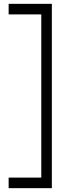

<svg xmlns="http://www.w3.org/2000/svg" viewBox="-20 -800 379 1000"><path d="M25 180V125H195V-725H25V-780H250V180Z"/></svg>

Font: Mohave Light
Style: Regular
Weight: 300
Designer: Gumpita Rahayu
Foundry: Tokotype
Version: Version 2.003